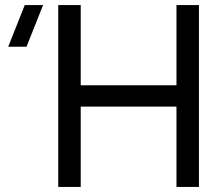

<svg xmlns="http://www.w3.org/2000/svg" viewBox="-20 -740 878 760"><path d="M210.5 0H299.5V-318H678.5V0H767.5V-720H678.5V-402.5H299.5V-720H210.5ZM12.5 -555H85L150.5 -720H78Z"/></svg>

Font: Eudonet Medium
Style: Regular
Weight: 500
Designer: Mikhail Sharanda
Foundry: Mikhail Sharanda
Version: Version 4.503;Glyphs 3.1.2 (3151)